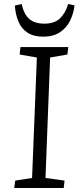

<svg xmlns="http://www.w3.org/2000/svg" viewBox="-20 -938 392 958"><path d="M164 -651 78 -666 82 -703H321L316 -666L230 -651L207 -50L302 -37L298 0H51L56 -37L140 -50ZM88 -918Q99 -868 125.5 -844Q152 -820 202 -820Q252 -820 279.5 -846.5Q307 -873 320 -918L352 -911Q347 -870 329.5 -834.5Q312 -799 279 -777Q246 -755 196 -755Q147 -755 116.5 -775.5Q86 -796 71.5 -831.5Q57 -867 54 -910Z"/></svg>

Font: Literata 18pt Light
Style: Italic
Weight: 300
Italic angle: -2°
Designer: Latin by Veronika Burian and Jose Scaglione. Greek by Irene Vlachou. Cyrillic by Vera Evstafieva
Foundry: TypeTogether
Version: Version 3.103;gftools[0.9.29]